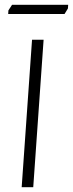

<svg xmlns="http://www.w3.org/2000/svg" viewBox="-20 -777 303 797"><path d="M70 0 113 -612H161L118 0ZM14 -719 15 -734 30 -757H263L262 -742L248 -719Z"/></svg>

Font: Ancizar Sans Thin
Style: Italic
Weight: 100
Italic angle: -4°
Designer: Cesar Puertas, Viviana Monsalve, Julian Moncada, Julian Prieto, Jose Castro, Mariel Hernandez, Felipe Aragon, Sara Alarc
Version: Version 8.100